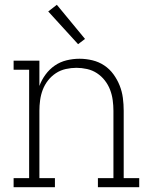

<svg xmlns="http://www.w3.org/2000/svg" viewBox="-20 -784 640 804"><path d="M37 0V-38H102V-492H37V-530H145V-424Q154 -449 170.5 -471.5Q187 -494 209.5 -509.5Q232 -525 259 -531.5Q286 -538 313 -538Q340 -538 367 -531.5Q394 -525 416.5 -510Q439 -495 455 -473Q471 -451 481 -426Q491 -401 494.5 -374Q498 -347 498 -320V-38H563V0H390V-38H455V-320Q455 -342 452 -364.5Q449 -387 441 -408Q433 -429 419 -447Q405 -465 386 -477.5Q367 -490 344.5 -495Q322 -500 300 -500Q278 -500 255.5 -495Q233 -490 214 -477.5Q195 -465 181 -447Q167 -429 159 -408Q151 -387 148 -364.5Q145 -342 145 -320V-38H210V0ZM307 -599 182 -736 218 -764 336 -621Z"/></svg>

Font: Iosevka Slab XLtEx
Style: Regular
Weight: 200
Width: 7
Monospace: yes
Designer: Belleve Invis
Foundry: Belleve Invis
Version: Version 11.1.0; ttfautohint (v1.8.3)